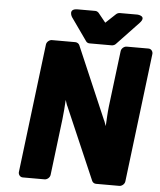

<svg xmlns="http://www.w3.org/2000/svg" viewBox="-58 -895 809 970"><g transform="rotate(5 346.0 -410.0)"><path d="M72 0C71 11 79 25 94 25H205C216 25 231 15 233 0L268 -286C272 -319 274 -350 276 -384L285 -357L286 -356L445 12C448 19 456 25 465 25H584C595 25 610 15 612 0L692 -654C693 -665 685 -679 670 -679H559C548 -679 533 -669 531 -654L496 -370C492 -337 491 -304 489 -270L479 -297L478 -298L320 -666C317 -673 308 -679 299 -679H180C169 -679 154 -669 152 -654ZM510 -845C504 -845 496 -842 491 -837L441 -790L403 -837C399 -841 393 -845 386 -845H296C246 -845 271 -804 271 -804L353 -688C357 -682 364 -679 371 -679H483C490 -679 499 -682 504 -688L614 -804C650 -842 600 -845 600 -845Z"/></g></svg>

Font: Falling Sky
Style: BlkObl
Weight: 900
Designer: Paul D. Hunt
Foundry: Adobe Systems Incorporated
Version: Version 1.02